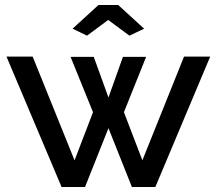

<svg xmlns="http://www.w3.org/2000/svg" viewBox="-20 -750 870 770"><path d="M718 -523H823L603 0H509L415 -236L321 0H227L6 -523H111L279 -107L353 -300L263 -522H356L415 -359L473 -522H566L477 -300L551 -107ZM271 -635 375 -730H454L558 -635L499 -607L414 -670L329 -607Z"/></svg>

Font: Raleway Thin SemiBold
Style: Regular
Weight: 600
Version: Version 4.026